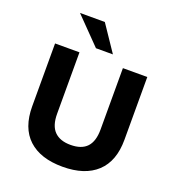

<svg xmlns="http://www.w3.org/2000/svg" viewBox="-165 -1071 1113 1213"><g transform="rotate(20 392.0 -464.5)"><path d="M392 11Q243 11 162.5 -63.5Q82 -138 82 -283V-705H246V-292Q246 -212 283.5 -174Q321 -136 392 -136Q466 -136 502 -174.5Q538 -213 538 -292V-705H702V-283Q702 -139 621.5 -64Q541 11 392 11ZM335 -765 164 -940H331L449 -765Z"/></g></svg>

Font: Nunito Sans 7pt ExtraBold
Style: Regular
Weight: 800
Designer: Vernon Adams
Foundry: Vernon Adams
Version: Version 3.101;gftools[0.9.27]